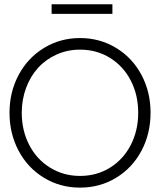

<svg xmlns="http://www.w3.org/2000/svg" viewBox="-20 -846 752 878"><path d="M216 -782.5V-826.5H494V-782.5ZM23.5 -330.5Q23.5 -425.5 65.5 -503.8Q107.5 -582 181.5 -627Q255.5 -672 346 -672Q436.5 -672 510.8 -627Q585 -582 626.8 -503.8Q668.5 -425.5 668.5 -330.5Q668.5 -235 627 -156.8Q585.5 -78.5 511.2 -33.2Q437 12 346 12Q255 12 180.8 -33.2Q106.5 -78.5 65 -156.8Q23.5 -235 23.5 -330.5ZM79.5 -330.5Q79.5 -249.5 113.5 -183.5Q147.5 -117.5 208.8 -79.5Q270 -41.5 346 -41.5Q422.5 -41.5 483.5 -79.5Q544.5 -117.5 578.2 -183.5Q612 -249.5 612 -330.5Q612 -411.5 578.2 -477.2Q544.5 -543 483.5 -581Q422.5 -619 346 -619Q289 -619 239.2 -596.8Q189.5 -574.5 154.5 -536.2Q119.5 -498 99.5 -444.5Q79.5 -391 79.5 -330.5Z"/></svg>

Font: League Spartan Light
Style: Regular
Weight: 277
Foundry: The League of Moveable Type
Version: Version 2.002